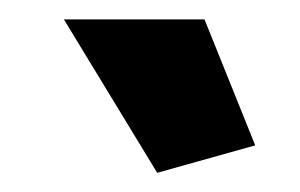

<svg xmlns="http://www.w3.org/2000/svg" viewBox="-20 -750 309 198"><path d="M45.9 -730H190.9L243.2 -600.1L142.1 -571.8Z"/></svg>

Font: Rawline ExtraBold
Style: Regular
Weight: 800
Designer: Matt McInerney, Pablo Impallari, Rodrigo Fuenzalida
Foundry: Matt McInerney, Pablo Impallari, Rodrigo Fuenzalida
Version: Version 4.020;PS 004.020;hotconv 1.0.88;makeotf.lib2.5.64775